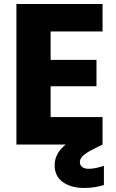

<svg xmlns="http://www.w3.org/2000/svg" viewBox="-20 -722 581 959"><path d="M492.2 -702.1V-564.9H232.9V-422.9H461.9V-291H232.9V-137.2H492.2V0L445.8 22.9Q409.2 41.5 394 56.4Q378.9 71.3 378.9 87.9Q378.9 103 390.6 112.1Q402.3 121.1 422.9 121.1Q456.1 121.1 499 106V202.1Q452.6 216.8 400.9 216.8Q335.4 216.8 294.2 187.7Q252.9 158.7 252.9 103Q252.9 44.4 308.1 0H62V-702.1Z"/></svg>

Font: SVN-Poppins
Style: Bold
Weight: 700
Designer: Ninad Kale (Devanagari), Jonny Pinhorn (Latin)
Foundry: Indian Type Foundry
Version: Version 3.200;PS 1.000;hotconv 16.6.54;makeotf.lib2.5.65590